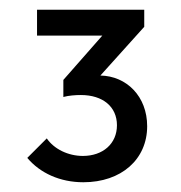

<svg xmlns="http://www.w3.org/2000/svg" viewBox="-20 -708 372 394"><path d="M151 -334C229 -334 282 -381 282 -449C282 -510 240 -552 186 -553L276 -653V-688H56V-635H190L110 -544V-509C121 -512 135 -513 146 -513C191 -513 220 -489 220 -451C220 -413 191 -388 150 -388C120 -388 91 -402 76 -424L36 -384C62 -353 103 -334 151 -334Z"/></svg>

Font: MV Cash Light
Style: Regular
Weight: 300
Designer: Rodrigo Fuenzalida
Foundry: fragTYPE
Version: Version 1.100;Glyphs 3.1.2 (3151)